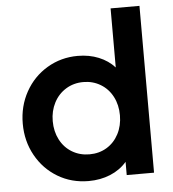

<svg xmlns="http://www.w3.org/2000/svg" viewBox="-54 -806 780 868"><g transform="rotate(-5 336.0 -372.5)"><path d="M39 -272Q39 -351 75 -416Q111 -481 174 -518.5Q237 -556 313 -556Q365 -556 408 -538.5Q451 -521 480 -489V-757H611V0H487V-60Q457 -25 412 -6.5Q367 12 314 12Q236 12 173.5 -25.5Q111 -63 75 -128Q39 -193 39 -272ZM328 -108Q372 -108 406.5 -129Q441 -150 460.5 -187.5Q480 -225 480 -272Q480 -319 460.5 -356.5Q441 -394 406 -415Q371 -436 328 -436Q284 -436 249 -414.5Q214 -393 194.5 -355.5Q175 -318 175 -272Q175 -225 194.5 -187.5Q214 -150 249 -129Q284 -108 328 -108Z"/></g></svg>

Font: Evergrow Sans
Style: Bold
Weight: 700
Foundry: 10Web
Version: Version 1.000